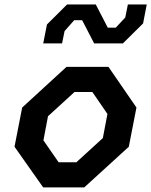

<svg xmlns="http://www.w3.org/2000/svg" viewBox="-20 -820 662 840"><path d="M169 0H348.5L543.5 -178L577 -349.5L454.5 -527.5H271L77 -349.5L43.5 -178ZM169 -630H251.5L262.5 -684L304.5 -731.5H339.5L392 -630H517.5L606 -717.5L622 -800.5H539.5L528 -743.5L486.5 -699H451.5L399 -800.5H273.5L185.5 -713ZM170 -206 190 -311.5 306 -417.5H384L450 -321.5L430 -216L314 -110H236.5Z"/></svg>

Font: Monaspace Krypton SemiBold
Style: Italic
Weight: 600
Italic angle: -11°
Designer: Riley Cran & the Lettermatic Team
Foundry: Lettermatic
Version: Version 1.101 (Monaspace Krypton)